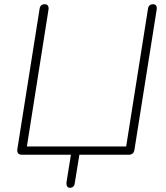

<svg xmlns="http://www.w3.org/2000/svg" viewBox="-20 -731 786 907"><path d="M310 156Q301 156 297 149Q293 142 294 131L315 0H84Q71 0 65.5 -7Q60 -14 62 -27L167 -689Q170 -711 191 -711Q201 -711 206 -704.5Q211 -698 209 -685L107 -39H576L679 -689Q682 -711 703 -711Q713 -711 717.5 -704.5Q722 -698 720 -685L615 -23Q613 -11 606 -5.5Q599 0 588 0H355L333 135Q332 145 326 150.5Q320 156 310 156Z"/></svg>

Font: Nunito Variable Extra Light
Style: Italic
Weight: 200
Italic angle: -9°
Designer: Vernon Adams
Foundry: Vernon Adams
Version: Version 3.602